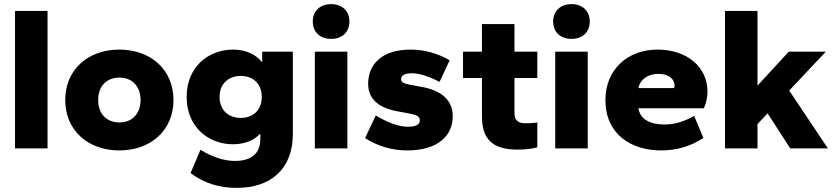

<svg xmlns="http://www.w3.org/2000/svg" viewBox="-20 -721 4051 933"><path d="M211 0V-668H53V0Z M560 10C713 10 823 -88 823 -235C823 -382 713 -480 560 -480C407 -480 297 -382 297 -235C297 -88 407 10 560 10ZM560 -126C499 -126 457 -167 457 -235C457 -303 499 -344 560 -344C621 -344 663 -303 663 -235C663 -167 621 -126 560 -126Z M1112 -20C1172 -20 1217 -41 1245 -72V-44C1245 27 1198 61 1122 61C1074 61 1018 46 954 7L906 120C974 171 1047 192 1131 192C1295 192 1403 101 1403 -70V-470H1254V-418C1225 -455 1177 -480 1112 -480C995 -480 887 -398 887 -250C887 -102 995 -20 1112 -20ZM1150 -148C1090 -148 1047 -186 1047 -250C1047 -314 1090 -352 1150 -352C1210 -352 1252 -314 1252 -250C1252 -186 1210 -148 1150 -148Z M1668 0V-470H1510V0ZM1589 -532C1644 -532 1678 -566 1678 -617C1678 -666 1644 -701 1589 -701C1534 -701 1500 -666 1500 -617C1500 -566 1534 -532 1589 -532Z M1959 10C2106 10 2180 -60 2180 -156C2180 -233 2127 -282 2027 -299L1973 -309C1938 -316 1929 -323 1929 -336C1929 -355 1947 -365 1982 -365C2021 -365 2073 -346 2116 -323L2165 -428C2109 -461 2043 -480 1975 -480C1831 -480 1769 -404 1769 -314C1769 -241 1818 -196 1917 -179L1971 -169C2007 -162 2020 -155 2020 -136C2020 -115 2000 -105 1961 -105C1925 -105 1870 -121 1806 -160L1754 -50C1817 -10 1886 10 1959 10Z M2495 6C2531 6 2568 2 2591 -5V-126C2576 -123 2549 -122 2533 -122C2496 -122 2480 -139 2480 -170V-342H2591V-470H2480V-604H2322V-470H2230V-342H2322V-155C2322 -47 2371 6 2495 6Z M2836 0V-470H2678V0ZM2757 -532C2812 -532 2846 -566 2846 -617C2846 -666 2812 -701 2757 -701C2702 -701 2668 -666 2668 -617C2668 -566 2702 -532 2757 -532Z M3193 10C3269 10 3339 -11 3398 -51L3353 -158C3310 -133 3262 -116 3210 -116C3137 -116 3091 -142 3082 -195H3400C3411 -216 3418 -250 3418 -275C3418 -396 3318 -480 3175 -480C3032 -480 2922 -385 2922 -235C2922 -70 3045 10 3193 10ZM3179 -362C3232 -362 3258 -336 3258 -303C3258 -300 3257 -297 3256 -293H3082C3090 -333 3126 -362 3179 -362Z M4003 0 3815 -281 3993 -470H3813L3661 -305V-668H3503V0H3661V-118L3710 -170L3820 0Z"/></svg>

Font: Celebes ExtraBold
Style: Regular
Weight: 800
Designer: Anugrah Pasau
Foundry: Lafontype
Version: Version 1.000